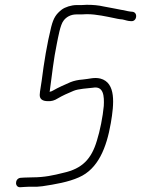

<svg xmlns="http://www.w3.org/2000/svg" viewBox="-20 -687 604 799"><path d="M531.4 -638 521.5 -639C508.5 -640.5 497 -644.8 484.9 -646C473.5 -647.9 450.9 -653.1 438.3 -655L411.6 -660C390 -665 367.6 -667 341 -667C333.6 -666.3 326.9 -666 320.9 -666H299.9C276.7 -666 251.2 -657.6 236.9 -647C213.7 -628.5 203.1 -613.7 193.1 -575C175.5 -503.5 163.3 -428.9 153.3 -350C149.7 -321.4 146.4 -312.5 145.3 -292C145.1 -274.7 156.6 -266 179.9 -266C193.9 -265.3 207.1 -269 219.5 -277C239.5 -288.9 262.6 -299.3 286.2 -309C305.7 -317.4 344.9 -319.4 366.9 -322C411.9 -330.1 414 -286.1 411.9 -246C407.9 -201.6 396.1 -142.5 383.3 -102C360.6 -25.1 321.8 15 244.3 32C202.8 42.6 164.1 51 116.3 51C103 51 91 51.3 80.3 52L65.2 53C40.2 56.1 40.5 95.2 66.2 92L81.2 91C90.6 90.3 101.6 90 114.3 90C127.6 90.7 141.6 90 156.4 88C208.6 80.2 264.7 70.7 308.3 51C388.1 16.4 423.5 -72.2 441.2 -175C454.8 -254.6 463.5 -342.5 397.9 -360C371.4 -366.3 352.5 -358.4 323.7 -356C304.9 -354.7 288.1 -351 273.1 -345C247.4 -333.7 222.4 -322.9 200.2 -310C196.1 -307.3 191.4 -305.7 186 -305C186.1 -306.3 186.4 -307.3 187.1 -308C196.3 -375.5 203.1 -441 216.5 -505C222.4 -533.6 230.7 -583.8 244.5 -601C255.1 -615.7 273.8 -627 297.9 -627H318.9C325.5 -627 332.9 -627.3 340.9 -628C364.2 -628 382.1 -625.2 402.6 -622L429.3 -617C444.1 -614.7 467.1 -608.4 479.8 -607C492 -607 502.5 -602 514.4 -600L524.4 -599C550.2 -595.8 555.2 -635 531.4 -638Z"/></svg>

Font: Just Breathe
Style: Obl1
Weight: 400
Foundry: Cannot Into Space Fonts
Version: Version 0.72